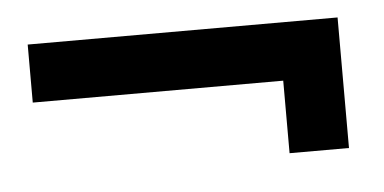

<svg xmlns="http://www.w3.org/2000/svg" viewBox="-29 -367 528 264"><g transform="rotate(-5 235.5 -235.0)"><path d="M443.8 -325.2V-145H361.8V-245.1H16.1V-325.2Z"/></g></svg>

Font: Grenze SemiBold
Style: Regular
Weight: 600
Designer: Renata Polastri
Foundry: Omnibus-Type
Version: Version 1.002;PS 001.002;hotconv 1.0.88;makeotf.lib2.5.64775